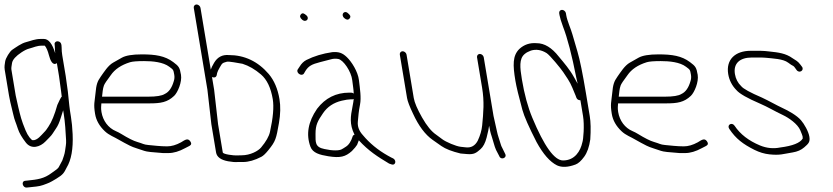

<svg xmlns="http://www.w3.org/2000/svg" viewBox="-32 -708 3723 858"><path d="M212.1 -510 213.1 -498C214 -486.3 213.3 -479.7 214.7 -470C201.9 -512.7 185 -534 164.1 -534H151.1C123.3 -534 106.9 -525.3 84.4 -519.7C63.1 -514.5 37.7 -495.5 22.7 -485.6C11.7 -478.4 -6.8 -447.8 -8.8 -434C-10.4 -423.2 -13.3 -410.4 -10.9 -396L8.3 -280.5C9.9 -270.8 11.8 -261.3 14 -252L27.2 -197C33.9 -167.2 37.5 -165.2 48 -132.2C53.7 -114.4 65.6 -93.8 83.8 -70.5C108.6 -38.7 147.9 -51.7 170.9 -75.5C175.8 -80.5 181.3 -86.2 187.6 -92.5C203.8 -108.8 202.7 -111.7 218 -133.5C226.3 -145.2 233.2 -160.6 238.9 -179.5C244.5 -198.5 248.3 -210.3 250.2 -215L252.4 -202C259 -162.1 261.4 -117.6 263.3 -82C264.4 -62.5 260.9 -53.4 258.8 -34.3C257.1 -19.3 250.5 -3 246.5 9L230.3 39.3C227.7 44.2 217.2 52.8 198.8 65C165 90.4 136.9 94.2 89.5 99L79.7 100C60.6 103.3 70.3 133.1 88.6 130L98.5 129C118.9 126.7 142.8 125.5 160.3 119C186.6 109.3 188.5 109.5 219.7 90.6C250.3 72.1 254.2 64.2 265.8 41C286.5 7.1 295.4 -42.7 292.6 -108.4C291.3 -137.5 288.8 -163.2 285.1 -185.5C281.4 -207.8 279 -224.3 277.9 -235L271.2 -299L261.7 -368L246.2 -461C244.3 -472.3 243.4 -484 243.4 -496L242.6 -507C240.9 -517.2 235.3 -522.7 225.8 -523.5C217.7 -524.2 210.8 -517.9 212.1 -510ZM241 -300C242.4 -292 243.4 -284 244 -276C242.3 -274.7 240.9 -273 239.9 -271L234.5 -261C230.5 -253 227.1 -245.7 224.2 -239C212 -195.2 198.7 -162.8 184.4 -142C176.3 -130.3 174.6 -126.2 163.3 -115C154 -105.7 134.3 -79.3 113.9 -81.5C110.9 -81.8 106.1 -86.1 99.7 -94.2C93.3 -102.4 87.4 -113 82 -126C63.1 -171.5 59.5 -189.1 50 -228L38.2 -281L19.1 -396C18 -402 19 -412.4 21.9 -427.2C24.9 -441.9 39 -457.6 64.3 -474.3C77.7 -483.1 89.4 -488.8 99.4 -491.2C119.1 -496.1 131.8 -504 156.1 -504H168.1C175.5 -495.1 181.7 -480.8 186.7 -461.1C192.5 -438.3 203.9 -412.3 222.1 -426L231.7 -368Z M424 -276C426.2 -294 427 -310.8 432.4 -325.8C434.9 -333 445.2 -348.4 463 -372C481 -398.4 509.8 -417.8 549.4 -430C560.2 -433.3 580.9 -435 611.6 -435C650.5 -435 697.2 -430.6 724.8 -409.5C741.8 -396.5 742.8 -397.7 746.7 -374C748.4 -364 747.7 -354.3 744.5 -345C736.1 -315.5 722.6 -296.5 704 -288C691.4 -280 666.7 -276 630 -276ZM421 -246H635C686.2 -246 716 -250.8 746.3 -279.7C762.3 -295 782.1 -341.8 776.8 -373.7C771.2 -407.2 766.7 -412.1 742.3 -430.5C705.1 -458.5 662.5 -465 601.5 -465C559.6 -465 529.9 -460 512.4 -450.1C499.4 -442.7 486.5 -435.4 473.7 -428.2C450.6 -415.3 432.3 -385.2 418.5 -366C402.5 -343.7 398.3 -329.4 394.8 -291.5C391.1 -252.3 385.4 -243.6 392.9 -199C397.6 -170.4 412.2 -144.5 436.6 -121.5C455.9 -103.2 478.3 -96.2 499.1 -83.5C515.6 -73.4 530.9 -66.4 548.1 -57.1C563.8 -48.6 595.8 -40.4 613 -33.8C622 -30.3 649.7 -27.1 696 -24H721C743.7 -24 768.4 -31.3 795.3 -46L814.7 -56C823.4 -60.8 824.6 -67.6 818.3 -76.5C807.6 -91.4 796.8 -84.5 777 -72C755 -60 734.3 -54 714.8 -54C684.3 -54 654.5 -57.9 631 -60C608.7 -62 607.9 -66.1 580.8 -73.9C564.7 -78.5 541.1 -90.3 509.8 -109.5C501.6 -114.5 493.6 -118.7 485.7 -122C451.6 -136.4 428 -168.2 421.4 -207.5C418.3 -226.7 420.6 -233.5 421 -246Z M963.5 -27 942.5 -153 924.9 -307 915.4 -364C916.2 -363.3 916.9 -363 917.5 -363C927.2 -360 933.4 -362.6 936.2 -371L938.4 -382C940.1 -388 944 -396.3 950.2 -407C961.5 -426.3 961.1 -426.3 981.5 -432.1C990.2 -434.6 1030.9 -426.6 1051.6 -423C1080.1 -414 1107.6 -398.1 1134.3 -375.2C1160.9 -352.4 1178.4 -315.7 1186.9 -265C1192.6 -230.8 1188.5 -182 1174.5 -118.8C1170.1 -98.7 1156.9 -75.4 1134.8 -49C1121.7 -33.2 1086.5 -14 1047.7 -14C1039.7 -14 1031.9 -13.8 1024.2 -13.4C1015.1 -12.9 965 -17.9 963.5 -27ZM833.9 -673 894.9 -307 912.5 -153 933.5 -27C936.9 -6.4 954.9 6.8 987.3 12.7C1004.6 15.9 1019.1 17 1030.7 16H1053.7C1078.8 16 1106.3 8.2 1136.3 -7.5C1144.5 -11.8 1154.9 -21.6 1167.2 -36.9C1200 -77.3 1202.2 -87.8 1214.5 -158C1221.4 -197.3 1222.2 -233 1216.9 -265C1209.3 -310.7 1193.4 -348 1169.2 -377C1120.5 -433.7 1060.8 -462 990.1 -462C961.5 -464.3 939.8 -452.8 924.8 -427.5C917.5 -415.2 912.6 -405 909.9 -397L863.9 -673C862.6 -680.9 854.3 -688 846.4 -688C838.5 -688 832.6 -680.9 833.9 -673Z M1506.9 -626.8C1516.4 -618.6 1524.2 -618.1 1530.1 -625.2C1538.2 -634.9 1531 -642.1 1522.9 -649C1506.4 -664.3 1488.6 -642.4 1506.9 -626.8ZM1312.3 -643.5C1306.5 -636.5 1308.3 -628.8 1317.7 -620.5C1335.8 -604.4 1354 -626.1 1336.4 -640C1328.3 -646.9 1320.2 -653 1312.3 -643.5ZM1325.9 -379 1332.9 -391C1346.5 -412.5 1360.6 -420.7 1397.9 -430.2C1421.2 -436.1 1437.9 -440.4 1447.9 -443.2C1457.9 -446 1468.4 -446.4 1479.5 -444.5C1502.2 -440.6 1537.8 -388.5 1542.1 -349.5C1544.7 -325.9 1548.3 -307.9 1548.7 -290C1544.9 -292.7 1541 -294 1537 -294H1529C1469.6 -294 1421.6 -270 1385 -222C1344.8 -163.8 1334.9 -107.2 1355.3 -52.3C1365.7 -24.3 1396.4 -16 1435.3 -9.7C1488.5 -1.2 1511.7 -7.3 1540.5 -33C1552.1 -44.9 1559.9 -54.2 1563.8 -61L1571.5 -81C1615.1 -33.4 1655.2 -8 1706.8 23C1716.3 26.8 1722.6 28.3 1725.6 27.5C1738.1 24.2 1737.1 6.6 1725 0C1720.9 -1.6 1712.8 -5.9 1700.6 -12.8C1656.5 -37.7 1619.6 -68.1 1589.7 -104C1572.5 -122.7 1565 -142.9 1567.1 -164.5C1569.8 -192.2 1570.3 -207.5 1576.9 -241C1582.9 -271.7 1576.5 -311.7 1572 -350C1567.5 -388 1539.3 -432.4 1517.6 -453C1497.5 -472 1482.1 -477.1 1452.9 -475C1409.6 -468.7 1371.1 -457 1337.3 -440C1325.3 -433.9 1315.1 -423.9 1306.7 -410L1298.7 -398C1289.1 -383.2 1315.1 -364.5 1325.9 -379ZM1548.7 -266C1548.4 -260 1546.4 -247.5 1542.7 -228.5C1535.2 -189.8 1528.3 -154.1 1552.3 -106C1547.9 -104.7 1545.2 -102.5 1544.3 -99.5C1537 -75.9 1526.4 -59.9 1512.5 -51.6C1496.3 -41.9 1494 -36 1465.8 -36C1451.9 -36 1436 -38 1418 -42C1375 -50.3 1378.1 -72.5 1378 -109.4C1377.9 -150.8 1388.2 -167.9 1411.4 -202C1430.9 -230.8 1458.9 -249.4 1495.3 -258C1512.5 -262 1525.4 -264 1534 -264H1542C1544.7 -264 1546.9 -264.7 1548.7 -266Z M2099.7 -452 2122.4 -316C2132.9 -253 2128.1 -204.4 2122.7 -147.7C2120.5 -125.5 2113.9 -102.6 2102.8 -79C2090.9 -56.7 2073.2 -46.8 2049.8 -49.5C2040.9 -50.5 2033.3 -51.3 2026.8 -52C2006.1 -54.1 1959.6 -74.1 1944.5 -85.8C1933.2 -94.6 1924.1 -101.3 1917.3 -106C1896.4 -120 1875.3 -145.6 1854.1 -183C1832.8 -220.4 1820.5 -249.4 1817 -270L1784.7 -464C1783.4 -471.9 1775.2 -479 1767.2 -479C1759.3 -479 1753.4 -471.9 1754.7 -464L1787 -270C1789.5 -255.3 1798.4 -232 1813.7 -200C1838.8 -145.4 1868 -106.4 1901.2 -83C1908.7 -77.7 1921.8 -68.5 1940.3 -55.5C1958.9 -42.5 1987.5 -31.3 2026.3 -22C2034.4 -21.3 2044.1 -20.5 2055.3 -19.5C2086.7 -16.7 2096.7 -25.1 2115.6 -41.7C2127.5 -52.2 2136.5 -69.5 2142.7 -93.7C2148.9 -117.8 2152.5 -135.3 2153.7 -146C2154.7 -140.1 2158 -126.3 2159 -120C2159.7 -116 2162.2 -107.6 2166.4 -94.9C2173.9 -72.7 2176.5 -56.5 2184.7 -38L2199.3 -10C2205.5 8.4 2235 -1.4 2225.7 -20L2212 -48C2209.2 -52.7 2207 -58.2 2205.3 -64.5C2202 -76.6 2191.3 -106.1 2189 -120L2173.4 -190L2129.7 -452C2128.4 -459.9 2120.2 -467 2112.2 -467C2104.3 -467 2098.4 -459.9 2099.7 -452Z M2466.9 -649 2468.4 -640C2470.2 -629.3 2475.4 -612.3 2483.9 -589C2503.8 -537.9 2523.6 -461.6 2543.5 -360C2545.8 -348.7 2547.7 -340 2549.4 -334C2546.6 -338.7 2541.2 -348.2 2533.2 -362.8C2514.6 -396.7 2489.6 -425.8 2465.2 -455C2434 -495 2401 -515 2366.2 -515C2335.9 -517.5 2310 -508.8 2288.6 -489C2258.4 -458.9 2259.4 -417.7 2271.1 -347.6C2275.6 -320.6 2286 -277.2 2302.4 -217.1C2310.2 -188.5 2331.3 -140.5 2365.8 -73C2395.2 -19.3 2425.6 15.4 2457.2 31C2478.9 41 2506.5 39.7 2540.1 27.1C2552.3 22.5 2565.2 10.9 2578.6 -7.6C2592.1 -26.1 2601.2 -51.9 2605.8 -85C2608.6 -128.3 2607.9 -163 2603.5 -189L2586.2 -293C2571.7 -380.3 2559.1 -441.7 2548.6 -477C2538 -512.3 2530.6 -537.7 2526.4 -553C2519.3 -578.9 2502.7 -614.1 2498.4 -640L2496.9 -649C2495.6 -656.9 2487.3 -664 2479.4 -664C2471.5 -664 2465.6 -656.9 2466.9 -649ZM2561.7 -260 2573.5 -189C2580.2 -148.9 2575.1 -83.9 2570.2 -71C2562 -33.7 2537.3 9 2484 9C2445.5 9 2399.7 -54.7 2346.7 -182C2326.7 -230 2311.2 -287.1 2300.2 -353.2C2291.1 -407.7 2287.7 -444.9 2311.9 -466C2322.7 -475.4 2328.6 -476.4 2340.7 -482C2364 -489 2387.2 -485.2 2410.5 -470.8C2425.4 -461.5 2474.6 -401.2 2484.7 -386C2496.7 -368.1 2515.3 -342.3 2525.6 -316.2C2532.2 -299.4 2537.1 -287.7 2540.2 -281L2543.9 -271C2547.1 -263.7 2553 -260 2561.7 -260Z M2733 -276C2735.2 -294 2736 -310.8 2741.4 -325.8C2743.9 -333 2754.2 -348.4 2772 -372C2790 -398.4 2818.8 -417.8 2858.4 -430C2869.2 -433.3 2889.9 -435 2920.6 -435C2959.5 -435 3006.2 -430.6 3033.8 -409.5C3050.8 -396.5 3051.8 -397.7 3055.7 -374C3057.4 -364 3056.7 -354.3 3053.5 -345C3045.1 -315.5 3031.6 -296.5 3013 -288C3000.4 -280 2975.7 -276 2939 -276ZM2730 -246H2944C2995.2 -246 3025 -250.8 3055.3 -279.7C3071.3 -295 3091.1 -341.8 3085.8 -373.7C3080.2 -407.2 3075.7 -412.1 3051.3 -430.5C3014.1 -458.5 2971.5 -465 2910.5 -465C2868.6 -465 2838.9 -460 2821.4 -450.1C2808.4 -442.7 2795.5 -435.4 2782.7 -428.2C2759.6 -415.3 2741.3 -385.2 2727.5 -366C2711.5 -343.7 2707.3 -329.4 2703.8 -291.5C2700.1 -252.3 2694.4 -243.6 2701.9 -199C2706.6 -170.4 2721.2 -144.5 2745.6 -121.5C2764.9 -103.2 2787.3 -96.2 2808.1 -83.5C2824.6 -73.4 2839.9 -66.4 2857.1 -57.1C2872.8 -48.6 2904.8 -40.4 2922 -33.8C2931 -30.3 2958.7 -27.1 3005 -24H3030C3052.7 -24 3077.4 -31.3 3104.3 -46L3123.7 -56C3132.4 -60.8 3133.6 -67.6 3127.3 -76.5C3116.6 -91.4 3105.8 -84.5 3086 -72C3064 -60 3043.3 -54 3023.8 -54C2993.3 -54 2963.5 -57.9 2940 -60C2917.7 -62 2916.9 -66.1 2889.8 -73.9C2873.7 -78.5 2850.1 -90.3 2818.8 -109.5C2810.6 -114.5 2802.6 -118.7 2794.7 -122C2760.6 -136.4 2737 -168.2 2730.4 -207.5C2727.3 -226.7 2729.6 -233.5 2730 -246Z M3222.2 -377C3226.8 -349.4 3239.1 -325.4 3259.2 -305C3272.8 -289.2 3307.8 -269.2 3364.2 -245C3399.4 -229.9 3426 -213.1 3467.7 -193.3C3492.6 -181.5 3532.5 -154.2 3544.4 -125.6C3550.7 -110.5 3554.1 -101.5 3554.6 -98.5C3555.1 -95.5 3555.3 -92.3 3555.2 -89C3543.8 -69.4 3510.3 -56.1 3454.8 -49C3424.3 -42.7 3394.1 -45.7 3364.3 -58C3313.7 -79 3275.8 -108.3 3250.7 -146C3238.8 -163.8 3214.9 -150.1 3227 -132C3256.4 -87.9 3288.1 -64.1 3339.5 -38.3C3361.6 -27.3 3383.9 -20.6 3406.4 -18.2C3454.8 -13.1 3468.1 -20.2 3510.5 -26.9C3531.2 -30.2 3548.3 -37.7 3561.7 -49.4C3580.7 -66 3588.9 -72.9 3584.8 -97.5C3580.9 -120.8 3562 -153.9 3547.5 -170.6C3528.4 -192.7 3491.3 -213.1 3465.5 -225C3438.4 -237.5 3402.2 -258.4 3372.7 -272C3320.1 -294.5 3289.3 -311.5 3280.2 -323C3265.1 -337.5 3255.8 -355.5 3252.2 -377C3244.4 -424 3273.3 -451 3327.9 -451H3370.9C3376.9 -451 3382.9 -450.7 3389.1 -450C3421.3 -446.5 3467.3 -445.4 3490.1 -428C3499.7 -420.7 3507.4 -415.7 3513.2 -413C3515.4 -411.7 3517.9 -409 3520.6 -405L3527.1 -396C3539.3 -377.6 3564 -393.9 3551.7 -410L3544.1 -420C3532.7 -435.2 3523.7 -438.5 3509.4 -448C3479.6 -469.5 3447.2 -473.7 3405.9 -478L3386.6 -480C3380.1 -480.7 3373.2 -481 3365.9 -481H3322.9C3253.1 -481 3211.5 -441.5 3222.2 -377Z"/></svg>

Font: MewTooHand
Style: Lta
Weight: 400
Designer: Mew Too, Robert Jablonski
Version: Version 0.77